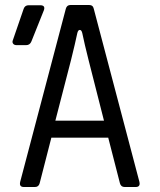

<svg xmlns="http://www.w3.org/2000/svg" viewBox="-20 -750 640 770"><path d="M76 0Q56 0 61 -21L244 -715Q248 -730 263 -730H337Q353 -730 356 -715L539 -21Q544 0 524 0H480Q465 0 461 -15L414 -198H186L139 -15Q135 0 120 0ZM202 -266H397L335 -510Q327 -542 320.5 -569.5Q314 -597 310 -617Q307 -630 300 -630Q293 -630 290 -617Q286 -597 279.5 -570Q273 -543 265 -510ZM46 -569Q37 -569 32.5 -575Q28 -581 32 -590L75 -715Q80 -729 95 -729H141Q163 -729 156 -709L106 -584Q100 -569 85 -569Z"/></svg>

Font: Pitagon Sans Mono Light
Style: Regular
Weight: 300
Monospace: yes
Designer: Travis Tran
Foundry: Pitagon
Version: Version 1.001; ttfautohint (v1.8.4.7-5d5b);gftools[0.9.26]